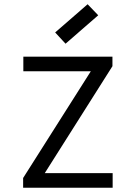

<svg xmlns="http://www.w3.org/2000/svg" viewBox="-20 -885 640 905"><path d="M89 0V-46L408 -549H90V-618H510V-573L191 -69H511V0ZM289 -679 240 -732 393 -865 443 -813Z"/></svg>

Font: Victor Mono
Style: Regular
Weight: 400
Monospace: yes
Designer: Rune Bjørnerås
Version: Version 1.561;gftools[0.9.30]